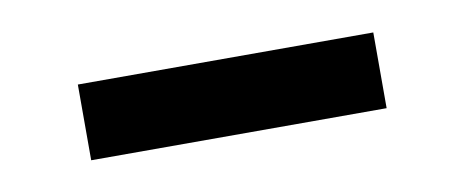

<svg xmlns="http://www.w3.org/2000/svg" viewBox="-27 -364 484 200"><g transform="rotate(-10 215.0 -264.0)"><path d="M371.1 -223.6H58.6V-303.7H371.1Z"/></g></svg>

Font: Wanted Sans Variable
Style: Regular
Weight: 400
Designer: Original Design by Kil Hyung-jin and Kang Hanbin, Wanted Lab, Inc; Hangeul from Source Han Sans by Jang Soo-young and Ka
Foundry: Wanted Lab, Inc.
Version: Version 1.003;Glyphs 3.2 (3227)